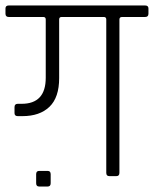

<svg xmlns="http://www.w3.org/2000/svg" viewBox="-34 -643 562 701"><path d="M-2 -623H496Q508 -623 508 -612V-593Q508 -581 496 -581H412Q402 -581 402 -572V-12Q402 0 391 0H365Q354 0 354 -12V-572Q354 -581 345 -581H191Q182 -581 182 -572V-358Q182 -287 146.5 -253Q111 -219 48 -219H31Q19 -219 19 -230V-252Q19 -264 31 -264H45Q133 -264 133 -359V-572Q133 -581 124 -581H-2Q-14 -581 -14 -593V-612Q-14 -623 -2 -623ZM151 -7V26Q151 38 140 38H109Q98 38 98 26V-7Q98 -19 109 -19H140Q151 -19 151 -7Z"/></svg>

Font: Rajdhani
Style: Regular
Weight: 400
Designer: Satya Rajpurohit, Jyotish Sonowal
Foundry: Indian Type Foundry
Version: Version 1.201 February 1, 2022